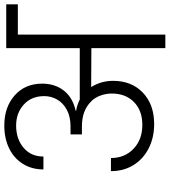

<svg xmlns="http://www.w3.org/2000/svg" viewBox="32 -821 789 893"><g transform="rotate(-90 426.5 -374.5)"><path d="M853 -740V-686H712V0H649V-344L468 -345Q497 -299 497 -243Q497 -157 442 -104.5Q387 -52 296 -52Q233 -52 183 -77.5Q133 -103 105 -148.5Q77 -194 77 -253H138Q138 -189 181 -148Q224 -107 292 -107Q359 -107 398.5 -146Q438 -185 438 -249Q438 -275 429 -300.5Q420 -326 402 -345H400L399 -347Q358 -388 285 -388H248V-441H285Q331 -441 363 -458.5Q395 -476 410.5 -504Q426 -532 426 -563Q426 -623 386.5 -658.5Q347 -694 289 -694Q227 -694 186 -659.5Q145 -625 145 -567H85Q85 -622 111.5 -663.5Q138 -705 184 -727Q230 -749 289 -749Q375 -749 429.5 -700.5Q484 -652 484 -573Q484 -514 452 -472.5Q420 -431 358 -417V-415Q387 -410 410 -398H649V-740Z"/></g></svg>

Font: Fz Poppins Light
Style: Regular
Weight: 300
Designer: Ninad Kale (Devanagari), Jonny Pinhorn (Latin)
Foundry: Indian Type Foundry
Version: Vit hóa bi Vntype.Com & FontZin.Com